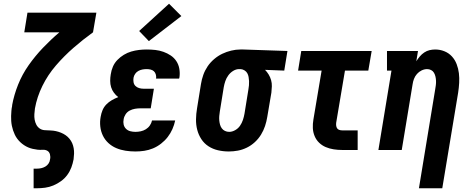

<svg xmlns="http://www.w3.org/2000/svg" viewBox="-20 -803 2540 1028"><path d="M160 205V100H177Q189 100 200.5 97.5Q212 95 222.5 89Q233 83 240 72.5Q247 62 248 50Q251 37 247.5 23.5Q244 10 233 4Q222 -2 208 -1Q194 0 181 -1.5Q168 -3 155 -6Q142 -9 130.5 -14Q119 -19 108.5 -26Q98 -33 89 -41.5Q80 -50 72.5 -60Q65 -70 59.5 -81.5Q54 -93 50 -105Q46 -117 43.5 -129.5Q41 -142 40 -155.5Q39 -169 39.5 -182Q40 -195 41 -209Q42 -223 45 -236Q45 -237 45 -238Q45 -239 45 -240Q55 -295 77 -350Q99 -405 133.5 -454Q168 -503 210 -547Q252 -591 298 -630H110L127 -735H496L478 -630Q424 -591 373.5 -547Q323 -503 279.5 -452.5Q236 -402 207 -343Q178 -284 167 -222Q165 -207 164 -192Q163 -177 165.5 -162.5Q168 -148 174.5 -135.5Q181 -123 192.5 -115Q204 -107 219.5 -106Q235 -105 250 -104.5Q265 -104 279 -101Q293 -98 306.5 -92.5Q320 -87 331.5 -79Q343 -71 352 -60Q361 -49 366.5 -36.5Q372 -24 374.5 -9.5Q377 5 376.5 20Q376 35 374 50Q370 72 362 93.5Q354 115 340 134Q326 153 306.5 167Q287 181 265.5 190Q244 199 221.5 202Q199 205 177 205Z M705 8Q678 8 652 4Q626 0 602.5 -10Q579 -20 560.5 -37Q542 -54 531 -76.5Q520 -99 517 -125.5Q514 -152 519 -178Q522 -196 529 -213Q536 -230 549 -243.5Q562 -257 578.5 -266.5Q595 -276 613 -283Q600 -293 590 -306.5Q580 -320 575 -336Q570 -352 570 -370Q570 -388 573 -405Q576 -426 584.5 -446Q593 -466 608.5 -482Q624 -498 643 -509.5Q662 -521 682.5 -527Q703 -533 724 -535.5Q745 -538 765 -538Q789 -538 811.5 -535.5Q834 -533 855 -525.5Q876 -518 894 -506Q912 -494 924 -476Q936 -458 940 -435.5Q944 -413 941 -390Q940 -388 940 -386Q940 -384 939 -382H815Q815 -382 815 -383Q815 -384 816 -384Q817 -395 814 -405Q811 -415 804 -421.5Q797 -428 786.5 -430.5Q776 -433 765 -433Q754 -433 743 -431Q732 -429 721.5 -423.5Q711 -418 704 -408Q697 -398 695 -387Q693 -375 695 -363Q697 -351 705 -343Q713 -335 724.5 -331.5Q736 -328 748 -328H804L787 -223H731Q717 -223 702.5 -220.5Q688 -218 674.5 -211Q661 -204 652.5 -191Q644 -178 642 -164Q639 -150 642 -136.5Q645 -123 654.5 -113.5Q664 -104 677.5 -100.5Q691 -97 705 -97Q719 -97 733.5 -100Q748 -103 761 -111Q774 -119 782.5 -131.5Q791 -144 794 -158H918Q913 -134 903 -111.5Q893 -89 878 -69.5Q863 -50 842.5 -34Q822 -18 799 -8.5Q776 1 752.5 4.5Q729 8 705 8ZM777 -583 725 -637 885 -783 951 -717Z M1205 8Q1175 8 1147 1.5Q1119 -5 1096 -20Q1073 -35 1058 -58Q1043 -81 1036 -108Q1029 -135 1029.5 -164.5Q1030 -194 1035 -223L1056 -353Q1060 -378 1068.5 -402Q1077 -426 1091.5 -447.5Q1106 -469 1126.5 -486.5Q1147 -504 1170 -515Q1193 -526 1218 -532Q1243 -538 1267 -538Q1271 -538 1275 -538Q1279 -538 1283 -538L1519 -530L1502 -425L1399 -429Q1410 -418 1418.5 -404Q1427 -390 1431.5 -374Q1436 -358 1435.5 -341Q1435 -324 1433 -307L1411 -177Q1407 -152 1399 -128Q1391 -104 1377.5 -82Q1364 -60 1344.5 -42Q1325 -24 1301.5 -12.5Q1278 -1 1253.5 3.5Q1229 8 1205 8ZM1207 -97Q1223 -97 1239 -106Q1255 -115 1265 -129.5Q1275 -144 1280.5 -160.5Q1286 -177 1289 -194L1310 -324Q1312 -335 1313 -346.5Q1314 -358 1313.5 -369Q1313 -380 1311 -391Q1309 -402 1304 -411Q1299 -420 1289.5 -426Q1280 -432 1269 -433H1265Q1264 -433 1263 -433Q1262 -433 1260 -433Q1244 -433 1228.5 -423.5Q1213 -414 1202.5 -399.5Q1192 -385 1186.5 -369Q1181 -353 1178 -336L1157 -206Q1155 -194 1154 -182Q1153 -170 1154 -158.5Q1155 -147 1158 -136Q1161 -125 1167.5 -116Q1174 -107 1184.5 -102Q1195 -97 1207 -97Z M1812 0Q1789 0 1766.5 -3.5Q1744 -7 1724 -15.5Q1704 -24 1688.5 -39Q1673 -54 1664.5 -74.5Q1656 -95 1655 -117.5Q1654 -140 1658 -163L1702 -425H1576L1593 -530H1970L1952 -425H1827L1780 -146Q1779 -138 1780 -130Q1781 -122 1785 -116Q1789 -110 1796.5 -107.5Q1804 -105 1812 -105H1895V0Z M2223 205 2310 -324Q2312 -335 2313.5 -347Q2315 -359 2314.5 -370.5Q2314 -382 2311.5 -393Q2309 -404 2303.5 -413.5Q2298 -423 2288 -428Q2278 -433 2267 -433Q2252 -433 2237.5 -426Q2223 -419 2212.5 -407Q2202 -395 2196.5 -380.5Q2191 -366 2189 -351L2131 0H2006L2076 -425H2052V-530H2218L2209 -475Q2217 -488 2227.5 -500.5Q2238 -513 2251.5 -522Q2265 -531 2280 -534.5Q2295 -538 2310 -538Q2336 -538 2359.5 -528.5Q2383 -519 2399.5 -501Q2416 -483 2425 -459.5Q2434 -436 2437 -411Q2440 -386 2438.5 -359.5Q2437 -333 2433 -307L2348 205Z"/></svg>

Font: Iosevka Curly Slab XBdObl
Style: Regular
Weight: 800
Italic angle: -9°
Monospace: yes
Designer: Belleve Invis
Foundry: Belleve Invis
Version: Version 11.1.0; ttfautohint (v1.8.3)